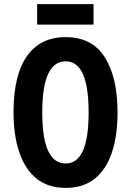

<svg xmlns="http://www.w3.org/2000/svg" viewBox="-20 -906 639 936"><path d="M553 -358Q553 -245 525.5 -162.5Q498 -80 442 -35Q386 10 300 10Q214 10 158 -35.5Q102 -81 74 -163.5Q46 -246 46 -359Q46 -539 111 -632Q176 -725 300 -725Q429 -725 491 -626.5Q553 -528 553 -358ZM186 -358Q186 -109 300 -109Q356 -109 384 -170.5Q412 -232 412 -358Q412 -484 384 -545.5Q356 -607 300 -607Q186 -607 186 -358ZM436 -886V-786H161V-886Z"/></svg>

Font: Noto Sans Telugu ExtraCondensed
Style: Bold
Weight: 700
Width: 2
Designer: Jelle Bosma - Monotype Design Team
Foundry: Monotype Imaging Inc.
Version: Version 2.005; ttfautohint (v1.8.4.7-5d5b)